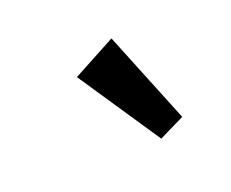

<svg xmlns="http://www.w3.org/2000/svg" viewBox="-51 -761 432 359"><g transform="rotate(-20 164.5 -581.0)"><path d="M218.3 -477.1 109.4 -639.2 194.8 -685.1 269 -502Z"/></g></svg>

Font: Elstob 18pt
Style: Bold
Weight: 700
Designer: Peter S. Baker
Version: Version 1.015